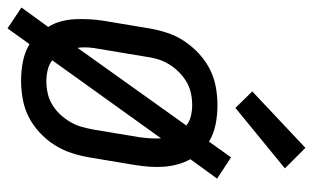

<svg xmlns="http://www.w3.org/2000/svg" viewBox="-194 -624 853 524"><g transform="rotate(90 233.0 -361.5)"><path d="M48 45 -9 7 44 -66Q34 -82 29 -100.5Q24 -119 23 -138Q22 -157 23 -177Q24 -197 27 -216L48 -342Q52 -366 60 -390.5Q68 -415 82.5 -437Q97 -459 117 -477.5Q137 -496 160 -507.5Q183 -519 208 -523.5Q233 -528 257 -528Q284 -528 309.5 -523Q335 -518 357 -505L400 -565L458 -527L405 -454Q414 -438 419 -419.5Q424 -401 425.5 -382Q427 -363 425.5 -343Q424 -323 421 -304L400 -178Q396 -154 388 -129.5Q380 -105 366 -83Q352 -61 332 -42.5Q312 -24 289 -12.5Q266 -1 240.5 3.5Q215 8 191 8Q164 8 138.5 3Q113 -2 91 -15ZM101 -146 313 -443Q302 -452 287 -455.5Q272 -459 257 -459Q241 -459 224.5 -455.5Q208 -452 193 -443Q178 -434 165.5 -421Q153 -408 144.5 -393.5Q136 -379 131.5 -363Q127 -347 125 -331L104 -205Q101 -190 100 -175Q99 -160 101 -146ZM192 -61Q208 -61 224.5 -64.5Q241 -68 256 -77Q271 -86 283 -99Q295 -112 303.5 -126.5Q312 -141 316.5 -157Q321 -173 324 -189L345 -315Q347 -330 348 -345Q349 -360 348 -374L135 -77Q147 -68 162 -64.5Q177 -61 192 -61ZM265 -577 220 -623 374 -768 430 -712Z"/></g></svg>

Font: Iosevka QP
Style: Italic
Weight: 400
Italic angle: -9°
Designer: Belleve Invis
Foundry: Belleve Invis
Version: Version 20.0.0; ttfautohint (v1.8.4)